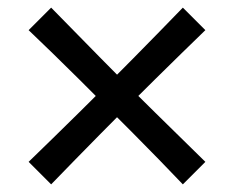

<svg xmlns="http://www.w3.org/2000/svg" viewBox="-20 -562 611 503"><path d="M518 -138 459 -79Q400 -141 329.5 -212Q259 -283 188 -353.5Q117 -424 55 -483L114 -542Q174 -481 244 -409.5Q314 -338 385.5 -268Q457 -198 518 -138ZM114 -79 55 -138Q117 -198 188 -268Q259 -338 329.5 -409.5Q400 -481 459 -542L518 -483Q457 -424 385.5 -353.5Q314 -283 244 -212Q174 -141 114 -79Z"/></svg>

Font: Ruwudu
Style: Bold
Weight: 700
Designer: Becca Hirsbrunner Spalinger
Foundry: SIL International
Version: Version 3.000